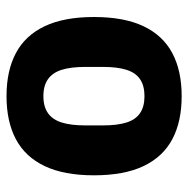

<svg xmlns="http://www.w3.org/2000/svg" viewBox="-14 -566 591 604"><g transform="rotate(-90 282.0 -263.5)"><path d="M282 12Q202 12 146.5 -17.5Q91 -47 62 -108Q33 -169 33 -264Q33 -358 62 -419Q91 -480 146.5 -509.5Q202 -539 282 -539Q362 -539 417.5 -509.5Q473 -480 502 -419Q531 -358 531 -264Q531 -169 502 -108Q473 -47 417.5 -17.5Q362 12 282 12ZM282 -105Q315 -105 335.5 -119Q356 -133 365 -162Q374 -191 374 -235V-291Q374 -336 365 -365Q356 -394 335.5 -408.5Q315 -423 282 -423Q249 -423 228.5 -408.5Q208 -394 199 -365Q190 -336 190 -291V-235Q190 -191 199 -162Q208 -133 228.5 -119Q249 -105 282 -105Z"/></g></svg>

Font: Archivo SemiCondensed ExtraBold
Style: Regular
Weight: 800
Width: 4
Designer: Hector Gatti
Foundry: Omnibus-Type
Version: Version 2.001